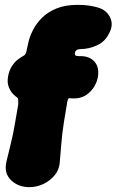

<svg xmlns="http://www.w3.org/2000/svg" viewBox="-20 -745 480 790"><path d="M101 25Q55 25 25.5 -3.5Q-4 -32 6 -78Q17 -124 23.5 -150Q30 -176 34 -196Q38 -216 42.5 -242.5Q47 -269 55 -315Q55 -322 55 -332Q55 -342 49 -345Q44 -348 33.5 -358.5Q23 -369 16 -387Q9 -405 13 -429Q17 -454 28.5 -472Q40 -490 54 -500.5Q68 -511 76 -515Q84 -519 87 -527.5Q90 -536 91 -545Q93 -556 98.5 -577.5Q104 -599 117 -624Q130 -649 153 -672Q176 -695 212 -710Q248 -725 300 -725Q347 -725 383 -714Q418 -704 433 -673.5Q448 -643 429 -608Q413 -574 379 -558.5Q345 -543 311 -543Q301 -543 295.5 -539Q290 -535 289 -531Q289 -531 289 -530Q289 -529 289 -528Q289 -527 288 -526Q287 -517 295 -515Q300 -514 306 -514Q312 -514 312 -514Q349 -514 369 -491Q389 -468 383 -429Q376 -392 349.5 -366Q323 -340 285 -340Q279 -340 277 -340Q275 -340 267 -341Q261 -342 258.5 -333Q256 -324 255 -315Q247 -269 243 -242.5Q239 -216 236.5 -196Q234 -176 232 -150Q230 -124 226 -78Q224 -47 205 -24Q186 -1 158.5 12Q131 25 101 25Z"/></svg>

Font: Winky Sans Black
Style: Italic
Weight: 900
Italic angle: -8.97852°
Designer: Simon Atzbach
Foundry: typofactur
Version: Version 1.205